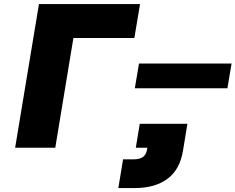

<svg xmlns="http://www.w3.org/2000/svg" viewBox="-20 -748 1192 972"><path d="M689 -727.5 660.2 -555.7H351.6L259.8 0H56.6L177.2 -727.5ZM662.6 -301.3 683.6 -426.3H1152.3L1131.3 -301.3ZM661.1 204.1H579.1L603 58.6H657.7Q686.5 58.6 703.4 46.9Q720.2 35.2 724.6 7.8L726.1 0H667.5L687.5 -121.1H928.7L906.2 16.1Q890.6 110.4 827.9 157.2Q765.1 204.1 661.1 204.1Z"/></svg>

Font: Inter Display Black
Style: Italic
Weight: 900
Italic angle: -9.39999°
Designer: Rasmus Andersson
Foundry: rsms
Version: Version 4.000;git-a52131595